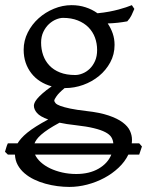

<svg xmlns="http://www.w3.org/2000/svg" viewBox="-44 -489 577 753"><path d="M254.9 193.4Q306.6 193.4 342.8 172.4Q378.9 151.4 392.6 117.2H93.3Q100.6 133.3 116 147.2Q131.3 161.1 152.8 171.4Q174.3 181.6 200.4 187.5Q226.6 193.4 254.9 193.4ZM252.9 2Q234.4 0 218.8 -2.4Q203.1 -4.9 189.5 -7.8Q164.1 5.9 146.7 17.3Q129.4 28.8 117.9 38.8Q106.4 48.8 100.3 57.4Q94.2 65.9 91.3 73.2H400.4Q399.4 60.1 392.6 49.1Q385.7 38.1 368.9 29.3Q352.1 20.5 324 13.7Q295.9 6.8 252.9 2ZM336.9 -293Q336.9 -318.8 328.4 -341.8Q319.8 -364.7 303 -381.8Q286.1 -398.9 261 -408.9Q235.8 -418.9 203.1 -418.9Q190.9 -418.9 176 -412.8Q161.1 -406.7 147.9 -394.5Q134.8 -382.3 126 -364Q117.2 -345.7 117.2 -321.8Q117.2 -295.9 125.2 -272.7Q133.3 -249.5 149.7 -232.2Q166 -214.8 191.2 -204.8Q216.3 -194.8 251 -194.8Q265.1 -194.8 280.5 -201.2Q295.9 -207.5 308.3 -219.7Q320.8 -231.9 328.9 -250.2Q336.9 -268.6 336.9 -293ZM405.3 -313Q405.3 -275.4 388.4 -244.4Q371.6 -213.4 344.2 -190.9Q316.9 -168.5 282.2 -156Q247.6 -143.6 211.9 -143.6H209.5Q186.5 -124.5 177.7 -111.6Q168.9 -98.6 168.9 -95.7Q168.9 -89.8 174.1 -84.2Q179.2 -78.6 193.1 -73.5Q207 -68.4 231.4 -63.2Q255.9 -58.1 293.9 -53.7Q347.2 -47.9 381.8 -36.1Q416.5 -24.4 437 -9Q457.5 6.3 465.6 23.9Q473.6 41.5 473.6 58.6Q473.6 62.5 473.4 65.9Q473.1 69.3 472.7 73.2H502L512.7 85.4L502 117.2H459.5Q445.8 145.5 420.9 168.9Q396 192.4 364.7 209Q333.5 225.6 298.1 234.9Q262.7 244.1 228 244.1Q205.6 244.1 181.4 241Q157.2 237.8 134 231.4Q110.8 225.1 89.6 214.8Q68.4 204.6 52 190.4Q35.6 176.3 25.6 158.2Q15.6 140.1 14.6 117.2H-13.2L-24.4 106.4Q-22 98.6 -19.5 89.8Q-17.1 81.1 -13.2 73.2H24.9Q30.3 64 39.6 53.5Q48.8 43 63.2 31.2Q77.6 19.5 97.7 6.8Q117.7 -5.9 145 -20.5Q113.3 -31.7 101.1 -45.9Q88.9 -60.1 88.9 -74.7Q88.9 -78.6 91.3 -85.2Q93.8 -91.8 101.3 -101.1Q108.9 -110.4 122.6 -122.6Q136.2 -134.8 158.7 -150.4Q133.8 -157.2 113.5 -170.2Q93.3 -183.1 78.9 -201.7Q64.5 -220.2 56.6 -243.4Q48.8 -266.6 48.8 -293.9Q48.8 -329.6 64.9 -361.6Q81.1 -393.6 107.4 -417.2Q133.8 -440.9 167.5 -454.8Q201.2 -468.8 236.8 -468.8Q266.1 -468.8 291.7 -460.4Q317.4 -452.1 338.4 -437Q363.8 -439.5 384.3 -443.4Q404.8 -447.3 421.1 -451.7Q437.5 -456.1 450.2 -460.4Q462.9 -464.8 473.1 -468.8L482.9 -454.1Q477.1 -440.4 471.7 -429Q466.3 -417.5 455.1 -405.3Q436.5 -401.9 418.7 -399.9Q400.9 -397.9 378.4 -397Q391.1 -378.4 398.2 -357.4Q405.3 -336.4 405.3 -313Z"/></svg>

Font: Gentium
Style: Regular
Weight: 400
Designer: J. Victor Gaultney
Version: Version 1.03; 2011; OFL 1.1 release